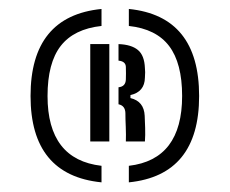

<svg xmlns="http://www.w3.org/2000/svg" viewBox="-20 -896 500 418"><path d="M201 -499Q46.5 -514.5 46.5 -687Q46.5 -861 201 -876.5V-839.5Q141 -833 112.2 -796Q83.5 -759 83.5 -687Q83.5 -548.5 201 -535ZM260.5 -499V-535Q376.5 -548.5 376.5 -687Q376.5 -758.5 348.2 -795.8Q320 -833 260.5 -839.5V-876.5Q413.5 -861 413.5 -687Q413.5 -514.5 260.5 -499ZM176.5 -588V-800H218V-588ZM254 -588Q254.5 -602.5 253.8 -619.8Q253 -637 253 -650Q252.5 -666 238 -669V-706Q253.5 -707.5 254 -723Q254.5 -735.5 254 -750.5Q253.5 -762.5 238 -764V-800Q266 -799 280.2 -787.2Q294.5 -775.5 295.5 -747.5Q296.5 -740.5 295.5 -727Q295 -696 264 -689V-682.5Q293.5 -675.5 295 -644Q295.5 -633.5 296 -617.5Q296.5 -601.5 295.5 -588Z"/></svg>

Font: Big Shoulders Stencil Text
Style: Bold
Weight: 700
Designer: Patric King
Foundry: XO Type Co
Version: Version 1.000